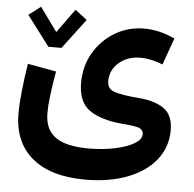

<svg xmlns="http://www.w3.org/2000/svg" viewBox="-53 -596 876 868"><g transform="rotate(5 384.5 -161.5)"><path d="M309.1 -500.5 254.9 -542 176.8 -434.1 98.6 -542 44.4 -500.5 147 -364.7H206.5ZM711.4 -451.7C663.1 -473.6 617.2 -484.4 573.2 -484.4C524.4 -484.4 480 -472.7 439.9 -448.7C399.9 -424.8 368.2 -392.6 344.2 -352.1C320.3 -311.5 308.6 -265.6 308.6 -215.3C308.6 -156.2 326.7 -114.7 362.3 -90.8C397.9 -66.4 448.7 -51.8 514.6 -46.4C540.5 -44.9 562 -42 580.1 -37.6C597.7 -33.2 606.4 -22.9 606.4 -7.8C606.4 7.8 595.7 22 574.2 35.2C530.8 60.5 455.1 77.6 368.7 77.6C229.5 77.6 168.9 31.7 168.9 -66.4C168.9 -110.8 175.8 -165 191.4 -256.3L61.5 -279.8C54.7 -237.3 49.3 -195.8 44.9 -154.3C40.5 -112.8 38.6 -79.1 38.6 -54.2C38.6 33.2 66.9 100.6 123 147.9C179.2 195.3 259.8 219.2 364.7 219.2C437.5 219.2 501 208.5 556.2 187.5C666 145 731 66.4 731 -35.6C731 -81.1 717.8 -113.8 690.9 -133.3C664.1 -152.8 627 -164.6 579.6 -168.9C524.4 -173.3 485.8 -179.7 463.9 -187C441.4 -194.3 430.2 -209.5 430.2 -233.4C430.2 -267.6 443.4 -295.9 469.7 -318.4C495.6 -340.3 527.8 -351.6 566.4 -351.6C598.6 -351.6 632.3 -344.2 668 -330.1Z"/></g></svg>

Font: Estedad Bold
Style: Regular
Weight: 700
Designer: Amin Abedi
Version: Version 7.3